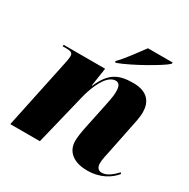

<svg xmlns="http://www.w3.org/2000/svg" viewBox="-170 -913 1063 1079"><g transform="rotate(30 361.0 -373.0)"><path d="M366 -604 364 -596H375C461 -628 613 -716 645 -746L648 -756H487C455 -714 404 -641 366 -604ZM533 10C621 10 677 -29 709 -68L703 -76C686 -58 650 -20 611 -20C590 -20 576 -34 576 -61C576 -88 584 -116 591 -152L624 -314C631 -349 642 -394 642 -429C642 -491 612 -546 514 -546C417 -546 365 -518 321 -417H318L336 -536H67L66 -526H91C129 -526 132 -514 132 -497C132 -483 127 -462 124 -446L30 0H222L303 -332C323 -414 365 -508 422 -508C452 -508 454 -476 454 -452C454 -420 442 -370 437 -345L407 -202C398 -159 393 -126 393 -101C393 -33 444 10 533 10Z"/></g></svg>

Font: Noto Serif Display Black
Style: Italic
Weight: 900
Italic angle: -12°
Designer: Monotype Design Team
Foundry: Monotype Imaging Inc.
Version: Version 2.009